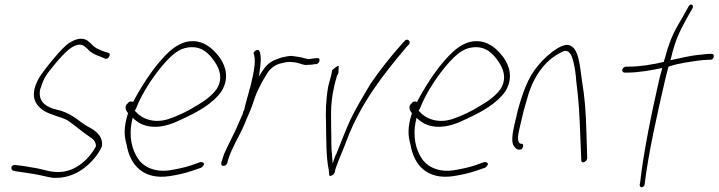

<svg xmlns="http://www.w3.org/2000/svg" viewBox="-20 -740 3136 838"><path d="M36 -18C24 -11 31 3 37 5L52 8C78 11 101 16 125 19C153 23 182 32 210 36C280 40 338 10 383 -39C398 -55 418 -82 425 -103C430 -149 395 -171 361 -189C348 -196 336 -206 323 -215C301 -232 276 -247 248 -256L211 -266C175 -278 144 -302 156 -353L157 -354C173 -406 184 -416 226 -468C254 -501 276 -522 290 -531C310 -544 329 -550 346 -540L364 -525V-524C377 -510 395 -501 420 -492L439 -484C454 -479 466 -505 454 -509L432 -516C420 -521 409 -525 400 -530C384 -540 375 -554 360 -564C337 -577 313 -571 284 -554C268 -544 245 -521 214 -484C184 -448 163 -420 153 -404C142 -386 135 -369 131 -354C119 -302 143 -277 169 -258C199 -239 239 -232 273 -216C303 -196 337 -166 371 -143C388 -133 397 -123 399 -103L398 -100C368 -45 318 -1 258 9C210 17 171 -1 133 -7C110 -10 87 -16 62 -18H61L47 -20C44 -20 39 -20 36 -18ZM211 36H210ZM360 -564Z M533 -285C523 -272 530 -257 538 -247L539 -245L537 -240C520 -183 521 -149 533 -107C548 -19 606 45 718 29C752 24 788 16 817 6L858 -8C861 -10 865 -13 868 -18C876 -27 864 -35 853 -32L813 -18C786 -9 753 -2 722 3C658 13 607 -10 582 -48C557 -86 540 -142 557 -217L559 -226C580 -206 604 -190 644 -187C693 -183 741 -203 781 -223C840 -250 909 -287 947 -342C982 -399 964 -452 941 -486C919 -516 891 -544 856 -555C787 -576 731 -533 684 -479C642 -432 596 -362 561 -295C549 -300 543 -297 534 -285ZM574 -267C602 -339 654 -414 696 -462C729 -499 760 -528 802 -533C861 -541 894 -505 918 -469C935 -444 956 -400 926 -352C905 -322 870 -297 838 -279C798 -254 757 -234 714 -220C651 -200 598 -222 571 -254L568 -256ZM947 -342Z M946 -30C944 -22 948 -16 954 -16C964 -16 968 -20 972 -29L977 -47C993 -97 1024 -145 1045 -193C1057 -225 1074 -257 1083 -286C1090 -308 1098 -332 1108 -351L1122 -379L1140 -410C1158 -442 1181 -458 1208 -464L1221 -467C1237 -471 1255 -470 1272 -467C1290 -464 1304 -454 1323 -457H1324C1333 -457 1347 -458 1353 -460H1361C1376 -463 1381 -490 1364 -486H1357C1348 -484 1338 -484 1329 -482H1328C1323 -482 1320 -483 1316 -484L1301 -488C1294 -490 1288 -491 1281 -492L1260 -495C1243 -498 1225 -492 1208 -489L1192 -483C1185 -480 1177 -478 1171 -474C1149 -463 1137 -448 1122 -425L1110 -406L1113 -427C1118 -462 1121 -491 1114 -514H1113C1110 -532 1083 -516 1087 -504H1088C1089 -496 1092 -492 1092 -479C1093 -451 1086 -418 1078 -384C1075 -370 1072 -357 1068 -346C1064 -327 1058 -312 1055 -297L1050 -279C1049 -273 1046 -256 1041 -252V-250V-249V-247C1026 -213 1012 -178 995 -145C980 -113 961 -80 952 -50ZM1043 -188Z M1412 -360C1402 -301 1401 -251 1403 -201C1404 -131 1403 -55 1415 2C1419 21 1412 33 1428 26C1438 21 1440 15 1441 12C1442 5 1444 -3 1449 -16C1463 -56 1478 -85 1494 -130C1555 -290 1652 -414 1751 -531V-532L1764 -545C1777 -556 1758 -578 1745 -560L1733 -547C1688 -497 1637 -433 1597 -374C1568 -325 1534 -269 1509 -217C1489 -173 1466 -113 1448 -68L1447 -67C1443 -60 1441 -53 1439 -47L1432 -27L1427 -89C1426 -106 1426 -126 1426 -146C1426 -211 1419 -279 1438 -360C1441 -373 1444 -387 1448 -399L1451 -411C1459 -418 1457 -428 1458 -443C1459 -454 1458 -453 1455 -452C1449 -450 1436 -440 1430 -434C1427 -412 1417 -383 1412 -360ZM1448 -399V-398ZM1745 -560Z M1772 -285C1762 -272 1769 -257 1777 -247L1778 -245L1776 -240C1759 -183 1760 -149 1772 -107C1787 -19 1845 45 1957 29C1991 24 2027 16 2056 6L2097 -8C2100 -10 2104 -13 2107 -18C2115 -27 2103 -35 2092 -32L2052 -18C2025 -9 1992 -2 1961 3C1897 13 1846 -10 1821 -48C1796 -86 1779 -142 1796 -217L1798 -226C1819 -206 1843 -190 1883 -187C1932 -183 1980 -203 2020 -223C2079 -250 2148 -287 2186 -342C2221 -399 2203 -452 2180 -486C2158 -516 2130 -544 2095 -555C2026 -576 1970 -533 1923 -479C1881 -432 1835 -362 1800 -295C1788 -300 1782 -297 1773 -285ZM1813 -267C1841 -339 1893 -414 1935 -462C1968 -499 1999 -528 2041 -533C2100 -541 2133 -505 2157 -469C2174 -444 2195 -400 2165 -352C2144 -322 2109 -297 2077 -279C2037 -254 1996 -234 1953 -220C1890 -200 1837 -222 1810 -254L1807 -256ZM2186 -342Z M2225 -195C2216 -155 2210 -115 2225 -100C2232 -91 2237 -87 2243 -87H2250C2256 -87 2261 -93 2263 -100C2265 -107 2262 -113 2256 -113H2250L2249 -114C2233 -126 2244 -164 2251 -195L2266 -258C2272 -279 2278 -301 2285 -324C2310 -408 2359 -473 2416 -504C2436 -516 2453 -526 2467 -508C2475 -499 2479 -484 2484 -465C2489 -443 2493 -417 2495 -387C2506 -301 2509 -249 2513 -139L2517 -42C2516 -22 2542 -34 2543 -49L2540 -146C2537 -258 2533 -308 2519 -395C2512 -447 2507 -503 2485 -529C2464 -552 2442 -546 2411 -528C2381 -509 2351 -482 2326 -451C2286 -404 2261 -336 2240 -258ZM2416 -504Z M2719 -449H2712C2705 -449 2697 -442 2696 -436C2694 -429 2700 -423 2706 -423H2714C2769 -423 2825 -434 2870 -443L2869 -437C2864 -420 2859 -402 2855 -383C2821 -235 2788 -69 2774 56L2772 66C2771 83 2792 80 2794 63L2795 53C2811 -74 2847 -236 2881 -383C2886 -404 2891 -426 2897 -446L2898 -449C2920 -457 2943 -462 2966 -466C2996 -471 3042 -479 3071 -479H3080C3088 -479 3093 -484 3095 -491C3097 -500 3094 -505 3086 -505H3077C3071 -505 3058 -504 3036 -501H3035C2987 -497 2942 -484 2906 -477L2908 -483C2926 -562 2945 -601 2978 -661L3002 -703C3011 -719 2994 -727 2986 -713L2962 -670C2928 -612 2909 -581 2887 -504V-503C2884 -494 2882 -485 2878 -474V-470C2833 -459 2773 -449 2719 -449Z"/></svg>

Font: Stray Cat
Style: LtCnObl
Weight: 300
Version: Version 1.0